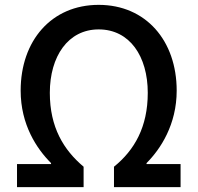

<svg xmlns="http://www.w3.org/2000/svg" viewBox="-20 -770 815 790"><path d="M50 -95V0H324V-84C242 -153 185 -246 185 -388C185 -538 260 -649 386 -649C514 -649 588 -538 588 -388C588 -247 533 -152 449 -84V0H723V-95H583V-99C641 -157 707 -258 707 -397C707 -603 580 -750 386 -750C192 -750 65 -603 65 -397C65 -257 131 -158 190 -99V-95Z"/></svg>

Font: Spoqa Han Sans Neo Medium
Style: Regular
Weight: 500
Designer: [Spoqa Han Sans Neo] Dong-huui Kim ___ Younghwa Kang ___ Yujin Lee ___ [Noto Sans] Ryoko NISHIZUKA ____ (kana & ideograp
Foundry: Spoqa (http://www.spoqa-han-sans.com)
Version: Version 1.100;hotconv 1.0.109;makeotfexe 2.5.65596